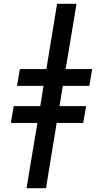

<svg xmlns="http://www.w3.org/2000/svg" viewBox="-20 -843 540 1006"><path d="M119 143 176 -199H37L52 -287H191L208 -393H69L84 -481H223L279 -823H381L324 -481H463L448 -393H309L292 -287H431L416 -199H277L221 143Z"/></svg>

Font: Iosevka Curly Semibold Oblique
Style: Regular
Weight: 600
Italic angle: -9°
Monospace: yes
Designer: Belleve Invis
Foundry: Belleve Invis
Version: Version 11.1.0; ttfautohint (v1.8.3)